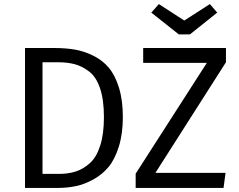

<svg xmlns="http://www.w3.org/2000/svg" viewBox="-20 -924 1177 944"><path d="M1012 -904 1048 -862 914 -755H859L724 -862L761 -904L886 -823ZM245 -688Q301 -688 346.5 -680.5Q392 -673 438 -650.5Q484 -628 515 -591Q546 -554 565 -492.5Q584 -431 584 -348Q584 -267 564.5 -204Q545 -141 514 -103.5Q483 -66 439.5 -42Q396 -18 353.5 -9Q311 0 263 0H103V-688ZM1091 -688V-618L744 -74H1089L1079 0H647V-70L997 -615H684V-688ZM263 -618H189V-69H270Q315 -69 351.5 -80.5Q388 -92 421 -121Q454 -150 472.5 -207.5Q491 -265 491 -348Q491 -433 472 -489.5Q453 -546 418 -572.5Q383 -599 347 -608.5Q311 -618 263 -618Z"/></svg>

Font: FiraGO Book
Style: Regular
Weight: 350
Designer: bBox Type
Foundry: bBox Type GmbH
Version: Version 1.001;PS 001.001;hotconv 1.0.88;makeotf.lib2.5.64775